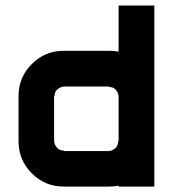

<svg xmlns="http://www.w3.org/2000/svg" viewBox="-20 -687 651 707"><path d="M381.7 -130.8Q395 -132.5 405 -141.7Q415 -150.8 415 -166.7H416.7V-333.3Q415 -346.7 406.2 -356.7Q397.5 -366.7 381.7 -366.7V-368.3H215Q201.7 -366.7 191.2 -357.9Q180.8 -349.2 180.8 -333.3H179.2V-166.7Q180.8 -153.3 190 -142.9Q199.2 -132.5 215 -132.5V-130.8ZM381.7 0H215Q145.8 0 97.1 -48.8Q48.3 -97.5 48.3 -166.7V-333.3Q48.3 -402.5 97.1 -451.2Q145.8 -500 215 -500H381.7Q399.2 -500 416.7 -496.7V-666.7H548.3V0H416.7V-3.3Q399.2 0 381.7 0Z"/></svg>

Font: 0xA000-Squareish
Style: Squareish-Bold
Weight: 700
Version: Version 0.1